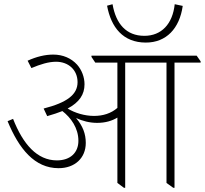

<svg xmlns="http://www.w3.org/2000/svg" viewBox="-20 -886 972 911"><path d="M672 -684C769 -684 832 -751 847 -858L809 -866C799 -772 746 -716 665 -716C579 -716 530 -773 514 -866L488 -859C507 -756 564 -684 672 -684ZM258 -88C335 -88 387 -136 387 -208C387 -251 373 -288 341 -326C371 -312 405 -303 441 -303C481 -303 512 -313 537 -328V-18L568 5H574V-589H770V-18L802 5H808V-589H932V-595L913 -622H414V-616L432 -589H537V-374C507 -348 469 -336 426 -336C382 -336 335 -350 301 -371C357 -401 381 -438 381 -486C381 -520 368 -554 346 -579C318 -610 278 -627 233 -627C193 -627 153 -617 111 -598L129 -563C172 -581 210 -593 246 -593C305 -593 348 -554 348 -496C348 -436 296 -399 187 -371L204 -335C232 -343 256 -351 276 -359C316 -328 352 -279 352 -218C352 -162 314 -125 250 -125C156 -125 89 -202 42 -322L16 -311C70 -180 144 -88 258 -88Z"/></svg>

Font: Noto Serif Devanagari ExtraLight
Style: Regular
Weight: 200
Designer: Universal Thirst, Indian Type Foundry and the Monotype Design Team
Foundry: Monotype Imaging Inc.
Version: Version 2.004